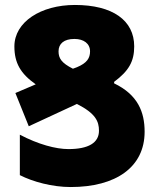

<svg xmlns="http://www.w3.org/2000/svg" viewBox="-20 -744 636 774"><path d="M563 -213C563 -292 536 -362 440 -408V-414C499 -458 521 -496 521 -557C521 -662 434 -724 282 -724C144 -724 38 -655 38 -557C38 -490 63 -447 124 -404L42 -369L96 -235L290 -325C365 -287 379 -255 379 -217C379 -168 336 -143 256 -143C205 -143 134 -162 60 -201V-38C113 -11 191 10 265 10C447 10 563 -70 563 -213ZM216 -537C216 -568 238 -587 280 -587C318 -587 343 -568 343 -537C343 -510 331 -490 290 -473L274 -467C228 -490 216 -509 216 -537Z"/></svg>

Font: Noto Sans Armenian SemiCondensed Black
Style: Regular
Weight: 900
Width: 4
Designer: Monotype Design Team
Foundry: Monotype Imaging Inc.
Version: Version 2.008